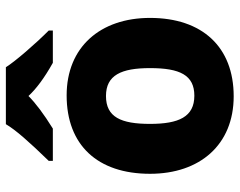

<svg xmlns="http://www.w3.org/2000/svg" viewBox="-101 -705 816 654"><g transform="rotate(-90 307.0 -378.0)"><path d="M86 -606H196C246 -637 283 -665 307 -689C331 -663 368 -635 420 -606H530V-620C484 -666 425 -734 405 -766H211C191 -732 151 -687 86 -620ZM306 10C474 10 573 -97 573 -275C573 -444 474 -559 309 -559C140 -559 42 -454 42 -275C42 -105 141 10 306 10ZM308 -124C236 -124 212 -177 212 -275C212 -374 235 -425 307 -425C378 -425 402 -373 402 -275C402 -173 378 -124 308 -124Z"/></g></svg>

Font: Kathrein 85 Heavy
Style: Regular
Weight: 900
Designer: Lazydogs Typefoundry, based on Open Sans by Ascender Corporation
Foundry: Lazydogs Typefoundry
Version: Version 1.003;PS 001.003;hotconv 1.0.88;makeotf.lib2.5.64775